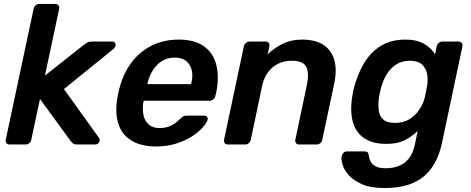

<svg xmlns="http://www.w3.org/2000/svg" viewBox="-20 -730 2381 970"><path d="M28 0Q18 0 12.5 -7Q7 -14 9 -24L150 -686Q152 -696 160 -703Q168 -710 178 -710H260Q270 -710 275.5 -703Q281 -696 279 -686L207 -348L403 -503Q414 -511 422 -515.5Q430 -520 444 -520H546Q562 -520 564 -506Q566 -492 550 -480L303 -280L479 -35Q488 -24 481.5 -12Q475 0 460 0H369Q355 0 348.5 -5.5Q342 -11 338 -16L182 -230L138 -24Q136 -14 128 -7Q120 0 110 0Z M767 10Q694 10 645.5 -19Q597 -48 578.5 -103Q560 -158 573 -236Q575 -246 578 -261.5Q581 -277 584 -286Q604 -362 646 -416.5Q688 -471 748.5 -500.5Q809 -530 882 -530Q963 -530 1010 -496.5Q1057 -463 1072.5 -403.5Q1088 -344 1073 -266L1068 -245Q1066 -235 1057.5 -228Q1049 -221 1038 -221H706Q706 -221 705.5 -218Q705 -215 704 -213Q699 -178 705 -148.5Q711 -119 731.5 -101Q752 -83 786 -83Q814 -83 835 -91.5Q856 -100 869.5 -111Q883 -122 890 -129Q902 -141 908 -143.5Q914 -146 925 -146H1012Q1021 -146 1026 -140Q1031 -134 1029 -125Q1024 -109 1004 -86Q984 -63 950 -41Q916 -19 869.5 -4.5Q823 10 767 10ZM724 -305H945L946 -308Q956 -347 948.5 -376.5Q941 -406 919.5 -422.5Q898 -439 863 -439Q828 -439 800 -422.5Q772 -406 753 -376.5Q734 -347 725 -308Z M1131 0Q1121 0 1115.5 -7Q1110 -14 1112 -24L1212 -496Q1214 -506 1222.5 -513Q1231 -520 1241 -520H1323Q1333 -520 1338 -513Q1343 -506 1341 -496L1332 -455Q1364 -487 1407.5 -508.5Q1451 -530 1506 -530Q1574 -530 1615 -502.5Q1656 -475 1669.5 -425Q1683 -375 1668 -305L1608 -24Q1606 -14 1598 -7Q1590 0 1579 0H1491Q1481 0 1475.5 -7Q1470 -14 1472 -24L1530 -299Q1543 -360 1527.5 -391.5Q1512 -423 1454 -423Q1397 -423 1357.5 -390Q1318 -357 1305 -299L1247 -24Q1245 -14 1237 -7Q1229 0 1219 0Z M1922 220Q1853 220 1809.5 201Q1766 182 1742 155Q1718 128 1710.5 101.5Q1703 75 1706 60Q1708 50 1715 42.5Q1722 35 1732 35H1822Q1832 35 1837 39.5Q1842 44 1843 56Q1845 69 1851.5 84Q1858 99 1876 109.5Q1894 120 1930 120Q1964 120 1993.5 109Q2023 98 2044.5 72Q2066 46 2076 0L2090 -68Q2060 -39 2023 -21Q1986 -3 1932 -3Q1877 -3 1840 -20.5Q1803 -38 1782.5 -69.5Q1762 -101 1756.5 -144Q1751 -187 1759 -239Q1761 -254 1763.5 -266Q1766 -278 1770 -293Q1784 -343 1805.5 -386Q1827 -429 1858 -461.5Q1889 -494 1931 -512Q1973 -530 2028 -530Q2085 -530 2122.5 -508.5Q2160 -487 2178 -455L2186 -495Q2188 -506 2196.5 -513Q2205 -520 2216 -520H2296Q2307 -520 2312.5 -513Q2318 -506 2316 -495L2214 -13Q2203 41 2181.5 84Q2160 127 2125.5 157.5Q2091 188 2041 204Q1991 220 1922 220ZM1976 -109Q2017 -109 2047 -127Q2077 -145 2097 -174Q2117 -203 2125 -233Q2128 -246 2132 -266Q2136 -286 2138 -298Q2143 -329 2137.5 -357.5Q2132 -386 2111.5 -404.5Q2091 -423 2050 -423Q2011 -423 1982 -404.5Q1953 -386 1934.5 -356Q1916 -326 1906 -290Q1903 -278 1900 -266Q1897 -254 1895 -241Q1890 -206 1893 -175.5Q1896 -145 1915.5 -127Q1935 -109 1976 -109Z"/></svg>

Font: Rubik Light Medium
Style: Italic
Weight: 500
Italic angle: -12°
Version: Version 2.104